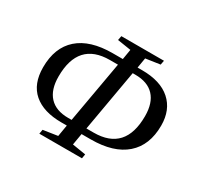

<svg xmlns="http://www.w3.org/2000/svg" viewBox="-140 -829 1041 1002"><g transform="rotate(30 380.5 -327.5)"><path d="M448.2 -146.5Q637.7 -146.5 637.7 -355Q637.7 -434.1 598.9 -475.6Q560.1 -517.1 485.8 -517.1H469.7L404.8 -146.5ZM332.5 -517.1Q143.1 -517.1 143.1 -308.6Q143.1 -229.5 181.9 -188Q220.7 -146.5 294.9 -146.5H315.4L380.9 -517.1ZM308.6 -108.4H276.4Q167.5 -108.4 108.4 -159.4Q49.3 -210.4 49.3 -310.1Q49.3 -429.2 120.6 -492.2Q191.9 -555.2 327.6 -555.2H388.2L398.4 -616.2L316.9 -628.9L321.8 -654.8H578.6L573.7 -628.9L487.3 -616.2L477.1 -555.2H504.4Q615.7 -555.2 675.5 -502Q735.4 -448.7 735.4 -354.5Q735.4 -235.8 662.6 -172.1Q589.8 -108.4 453.1 -108.4H397.5L385.7 -39.1L466.8 -25.9L462.4 0H205.6L210 -25.9L296.9 -39.1Z"/></g></svg>

Font: Liberation Serif
Style: Italic
Weight: 400
Italic angle: -16.333°
Designer: Steve Matteson
Foundry: Ascender Corporation
Version: Version 2.1.5